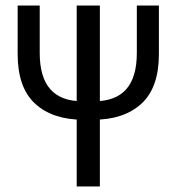

<svg xmlns="http://www.w3.org/2000/svg" viewBox="-20 -676 640 696"><path d="M281 -242Q171 -242 107.5 -300Q44 -358 44 -480V-656H124V-484Q124 -396 162.5 -352.5Q201 -309 278 -309H322Q399 -309 437.5 -352.5Q476 -396 476 -484V-656H556V-480Q556 -358 492.5 -300Q429 -242 319 -242ZM258 0V-656H342V0Z"/></svg>

Font: Source Code Pro ExtraLight
Style: Regular
Weight: 200
Monospace: yes
Designer: Paul D. Hunt, Teo Tuominen
Foundry: Adobe
Version: Version 1.026;hotconv 1.1.0;makeotfexe 2.6.0